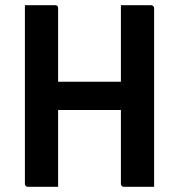

<svg xmlns="http://www.w3.org/2000/svg" viewBox="-20 -720 690 740"><path d="M76 -700Q106 -700 135 -700Q164 -700 193 -700Q198 -700 201 -697Q204 -694 204 -689Q204 -603 204 -517Q204 -431 204 -344.5Q204 -258 204 -172Q204 -86 204 0Q175 0 146 0Q117 0 87 0Q84 0 81.5 -1.5Q79 -3 77.5 -5.5Q76 -8 76 -11Q76 -108 76 -205.5Q76 -303 76 -400.5Q76 -498 76 -595Q76 -622 76 -648Q76 -674 76 -700ZM133 -405H394Q408 -405 422 -405Q436 -405 449 -405L482 -415L505 -296H144Q142 -296 140 -297Q138 -298 136.5 -299.5Q135 -301 134 -303Q133 -305 133 -307ZM574 0Q545 0 516 0Q487 0 457 0Q454 0 451.5 -1.5Q449 -3 447.5 -5.5Q446 -8 446 -11Q446 -97 446 -183Q446 -269 446 -355.5Q446 -442 446 -528Q446 -614 446 -700Q476 -700 505 -700Q534 -700 563 -700Q565 -700 567 -699Q569 -698 570.5 -696.5Q572 -695 573 -693Q574 -691 574 -689Q574 -617 574 -543.5Q574 -470 574 -397.5Q574 -325 574 -252.5Q574 -180 574 -107Q574 -79 574 -51.5Q574 -24 574 0Z"/></svg>

Font: Recursive SemiBold
Style: Regular
Weight: 600
Version: Version 1.085